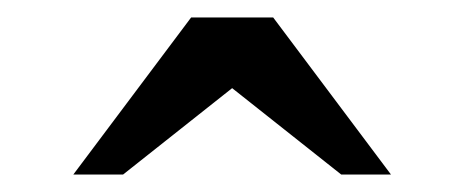

<svg xmlns="http://www.w3.org/2000/svg" viewBox="-20 -430 532 220"><path d="M199 -410H293L428 -230H371L246 -329L121 -230H64Z"/></svg>

Font: Libre Baskerville
Style: Bold
Weight: 700
Designer: Pablo Impallari, Rodrigo Fuenzalida
Foundry: Pablo Impallari, Rodrigo Fuenzalida
Version: Version 1.000